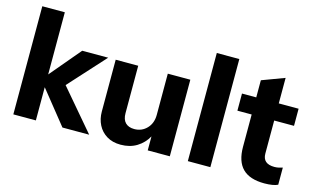

<svg xmlns="http://www.w3.org/2000/svg" viewBox="-88 -972 2028 1235"><g transform="rotate(15 926.5 -354.5)"><path d="M60 0V-720H210V-306L382 -510H555L336 -269L565 0H387L210 -221V0Z M776 10Q722 10 683.5 -13.5Q645 -37 625 -76.5Q605 -116 605 -165V-510H755V-194Q755 -152 776 -131Q797 -110 835 -110Q885 -110 918.5 -145Q952 -180 952 -236V-510H1102V0H955V-93Q929 -46 883.5 -18Q838 10 776 10Z M1222 0V-720H1372V0Z M1734 11Q1636 11 1588.5 -36.5Q1541 -84 1541 -181V-396H1446V-510H1541V-624L1691 -680V-510H1823V-396H1691V-176Q1691 -108 1769 -108Q1784 -108 1797 -111Q1810 -114 1823 -118V-4Q1810 3 1786.5 7Q1763 11 1734 11Z"/></g></svg>

Font: Instrument Sans
Style: Bold
Weight: 700
Designer: Rodrigo Fuenzalida
Foundry: fragTYPE
Version: Version 1.000; ttfautohint (v1.8.4.7-5d5b);gftools[0.9.28]